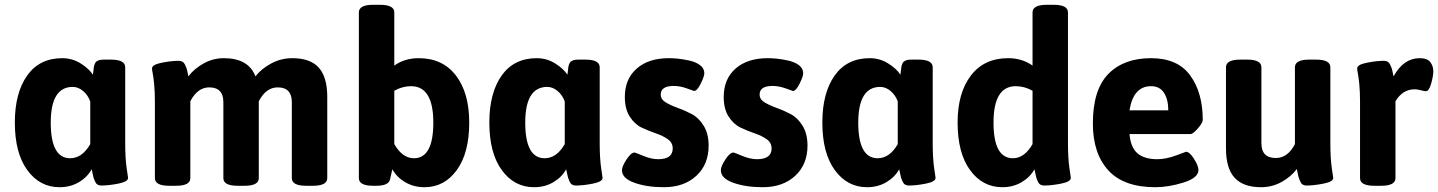

<svg xmlns="http://www.w3.org/2000/svg" viewBox="-20 -774 6007 802"><path d="M357 -172V-350Q348 -376 327.5 -393.5Q307 -411 284 -411Q192 -411 192 -262Q192 -113 273 -113Q323 -113 357 -172ZM515 -31Q515 -15 474.5 -7Q434 1 403 1Q394 1 387.5 -3Q381 -7 377 -16Q373 -25 371 -31Q369 -37 366.5 -50.5Q364 -64 363 -67Q345 -34 309.5 -13Q274 8 229 8Q146 8 94 -63.5Q42 -135 42 -262Q42 -386 93.5 -458.5Q145 -531 240 -531Q282 -531 317 -509Q352 -487 368 -462L371 -484Q371 -485 371.5 -490Q372 -495 372.5 -496.5Q373 -498 374 -502Q375 -506 376 -507.5Q377 -509 378.5 -512Q380 -515 382 -516.5Q384 -518 387.5 -520Q391 -522 394.5 -523Q398 -524 403.5 -524.5Q409 -525 415 -525H443Q503 -525 503 -493V-176Q503 -114 509 -72Z M1347 -369V-30Q1347 2 1287 2H1259Q1199 2 1199 -30V-347Q1199 -409 1140 -409Q1091 -409 1061 -351V-30Q1061 2 1001 2H973Q913 2 913 -30V-347Q913 -409 854 -409Q805 -409 775 -351V-30Q775 2 715 2H687Q627 2 627 -30V-347Q627 -391 624 -421.5Q621 -452 618 -467Q615 -482 615 -488Q615 -504 655.5 -512Q696 -520 727 -520Q736 -520 742.5 -516Q749 -512 753 -503.5Q757 -495 759 -489.5Q761 -484 763.5 -471Q766 -458 767 -455Q791 -487 830.5 -509Q870 -531 915 -531Q1018 -531 1047 -455Q1072 -487 1113 -509Q1154 -531 1201 -531Q1276 -531 1311.5 -491.5Q1347 -452 1347 -369Z M1790 -262Q1790 -414 1697 -414Q1661 -414 1627 -395V-172Q1661 -113 1709 -113Q1790 -113 1790 -262ZM1940 -262Q1940 -135 1888 -63.5Q1836 8 1753 8Q1708 8 1672.5 -13Q1637 -34 1619 -67L1609 -24Q1603 2 1551 2H1539Q1479 2 1479 -30V-722Q1479 -754 1539 -754H1567Q1627 -754 1627 -722V-500Q1670 -531 1729 -531Q1829 -531 1884.5 -458.5Q1940 -386 1940 -262Z M2339 -172V-350Q2330 -376 2309.5 -393.5Q2289 -411 2266 -411Q2174 -411 2174 -262Q2174 -113 2255 -113Q2305 -113 2339 -172ZM2497 -31Q2497 -15 2456.5 -7Q2416 1 2385 1Q2376 1 2369.5 -3Q2363 -7 2359 -16Q2355 -25 2353 -31Q2351 -37 2348.5 -50.5Q2346 -64 2345 -67Q2327 -34 2291.5 -13Q2256 8 2211 8Q2128 8 2076 -63.5Q2024 -135 2024 -262Q2024 -386 2075.5 -458.5Q2127 -531 2222 -531Q2264 -531 2299 -509Q2334 -487 2350 -462L2353 -484Q2353 -485 2353.5 -490Q2354 -495 2354.5 -496.5Q2355 -498 2356 -502Q2357 -506 2358 -507.5Q2359 -509 2360.5 -512Q2362 -515 2364 -516.5Q2366 -518 2369.5 -520Q2373 -522 2376.5 -523Q2380 -524 2385.5 -524.5Q2391 -525 2397 -525H2425Q2485 -525 2485 -493V-176Q2485 -114 2491 -72Z M2940 -166Q2940 -87 2888.5 -39.5Q2837 8 2753 8Q2682 8 2630 -10.5Q2578 -29 2578 -63Q2578 -79 2597 -108Q2616 -137 2631 -137Q2633 -137 2667 -123Q2701 -109 2729 -109Q2790 -109 2790 -154Q2790 -178 2769.5 -192.5Q2749 -207 2719.5 -217Q2690 -227 2660.5 -241Q2631 -255 2610.5 -287Q2590 -319 2590 -369Q2590 -444 2639.5 -487.5Q2689 -531 2774 -531Q2791 -531 2811.5 -529Q2832 -527 2859.5 -521Q2887 -515 2904.5 -501.5Q2922 -488 2922 -468Q2922 -455 2907 -424.5Q2892 -394 2879 -394Q2878 -394 2849.5 -404.5Q2821 -415 2794 -415Q2740 -415 2740 -379Q2740 -359 2760.5 -346.5Q2781 -334 2810.5 -323.5Q2840 -313 2869.5 -297.5Q2899 -282 2919.5 -248.5Q2940 -215 2940 -166Z M3353 -166Q3353 -87 3301.5 -39.5Q3250 8 3166 8Q3095 8 3043 -10.5Q2991 -29 2991 -63Q2991 -79 3010 -108Q3029 -137 3044 -137Q3046 -137 3080 -123Q3114 -109 3142 -109Q3203 -109 3203 -154Q3203 -178 3182.5 -192.5Q3162 -207 3132.5 -217Q3103 -227 3073.5 -241Q3044 -255 3023.5 -287Q3003 -319 3003 -369Q3003 -444 3052.5 -487.5Q3102 -531 3187 -531Q3204 -531 3224.5 -529Q3245 -527 3272.5 -521Q3300 -515 3317.5 -501.5Q3335 -488 3335 -468Q3335 -455 3320 -424.5Q3305 -394 3292 -394Q3291 -394 3262.5 -404.5Q3234 -415 3207 -415Q3153 -415 3153 -379Q3153 -359 3173.5 -346.5Q3194 -334 3223.5 -323.5Q3253 -313 3282.5 -297.5Q3312 -282 3332.5 -248.5Q3353 -215 3353 -166Z M3730 -172V-350Q3721 -376 3700.5 -393.5Q3680 -411 3657 -411Q3565 -411 3565 -262Q3565 -113 3646 -113Q3696 -113 3730 -172ZM3888 -31Q3888 -15 3847.5 -7Q3807 1 3776 1Q3767 1 3760.5 -3Q3754 -7 3750 -16Q3746 -25 3744 -31Q3742 -37 3739.5 -50.5Q3737 -64 3736 -67Q3718 -34 3682.5 -13Q3647 8 3602 8Q3519 8 3467 -63.5Q3415 -135 3415 -262Q3415 -386 3466.5 -458.5Q3518 -531 3613 -531Q3655 -531 3690 -509Q3725 -487 3741 -462L3744 -484Q3744 -485 3744.5 -490Q3745 -495 3745.5 -496.5Q3746 -498 3747 -502Q3748 -506 3749 -507.5Q3750 -509 3751.5 -512Q3753 -515 3755 -516.5Q3757 -518 3760.5 -520Q3764 -522 3767.5 -523Q3771 -524 3776.5 -524.5Q3782 -525 3788 -525H3816Q3876 -525 3876 -493V-176Q3876 -114 3882 -72Z M4293 -172V-395Q4259 -414 4223 -414Q4130 -414 4130 -262Q4130 -113 4211 -113Q4259 -113 4293 -172ZM4453 -31Q4453 -15 4412.5 -7Q4372 1 4341 1Q4332 1 4325.5 -3Q4319 -7 4315 -16Q4311 -25 4309 -31Q4307 -37 4304.5 -50.5Q4302 -64 4301 -67Q4283 -34 4247.5 -13Q4212 8 4167 8Q4084 8 4032 -63.5Q3980 -135 3980 -262Q3980 -386 4035.5 -458.5Q4091 -531 4191 -531Q4250 -531 4293 -500V-722Q4293 -754 4353 -754H4381Q4441 -754 4441 -722V-176Q4441 -114 4447 -72Z M4698 -313H4860Q4860 -359 4842 -386.5Q4824 -414 4788 -414Q4714 -414 4698 -313ZM5004 -273Q5004 -261 4983.5 -237.5Q4963 -214 4953 -214H4698Q4703 -157 4732 -133Q4761 -109 4813 -109Q4851 -109 4892 -124.5Q4933 -140 4934 -140Q4949 -140 4967.5 -110.5Q4986 -81 4986 -64Q4986 -31 4923.5 -11.5Q4861 8 4806 8Q4674 8 4609.5 -62.5Q4545 -133 4545 -258Q4545 -399 4609.5 -465Q4674 -531 4788 -531Q4899 -531 4951.5 -459Q5004 -387 5004 -273Z M5549 -31Q5549 -15 5508.5 -7Q5468 1 5437 1Q5428 1 5421.5 -3Q5415 -7 5411 -16.5Q5407 -26 5405 -31.5Q5403 -37 5400.5 -51Q5398 -65 5397 -68Q5373 -36 5333.5 -14Q5294 8 5248 8Q5173 8 5137 -31.5Q5101 -71 5101 -154V-493Q5101 -525 5161 -525H5189Q5249 -525 5249 -493V-176Q5249 -114 5309 -114Q5359 -114 5389 -172V-493Q5389 -525 5449 -525H5477Q5537 -525 5537 -493V-176Q5537 -114 5543 -72Z M5936 -393Q5930 -393 5915 -397Q5900 -401 5889 -401Q5839 -401 5809 -351V-30Q5809 2 5749 2H5721Q5661 2 5661 -30V-347Q5661 -391 5658 -421.5Q5655 -452 5652 -467Q5649 -482 5649 -488Q5649 -504 5689.5 -512Q5730 -520 5761 -520Q5770 -520 5776.5 -516Q5783 -512 5787 -503.5Q5791 -495 5793 -489.5Q5795 -484 5797.5 -471Q5800 -458 5801 -455Q5843 -531 5910 -531Q5942 -531 5954.5 -514.5Q5967 -498 5967 -477Q5967 -456 5958 -424.5Q5949 -393 5936 -393Z"/></svg>

Font: mmAsap
Style: Bold
Weight: 700
Designer: Pablo Cosgaya
Foundry: Omnibus-Type
Version: Version 1.001